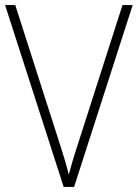

<svg xmlns="http://www.w3.org/2000/svg" viewBox="-20 -734 541 754"><path d="M501 -714 271 0H230L0 -714H40L217 -162Q227 -131 235.5 -102.5Q244 -74 250 -48Q257 -74 265 -101.5Q273 -129 284 -162L461 -714Z"/></svg>

Font: Noto Sans Ethiopic SemiCondensed ExtraLight
Style: Regular
Weight: 200
Width: 4
Designer: Monotype Design Team
Foundry: Monotype Imaging Inc.
Version: Version 2.102; ttfautohint (v1.8.4.7-5d5b)